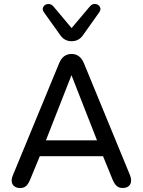

<svg xmlns="http://www.w3.org/2000/svg" viewBox="-20 -953 730 981"><path d="M45.9 -57.6 281.9 -629.2Q292.7 -655 308.6 -666.1Q324.5 -677.3 345.8 -677.3Q366.4 -677.3 382.3 -666.1Q398.2 -655 409.1 -629.2L644.4 -57.6Q650.8 -40.5 649.6 -26.3Q648.4 -12.1 638.5 -3Q628.7 6.1 612.3 7.3Q590.9 9.1 577.8 -1.6Q564.8 -12.4 555.4 -35L496.1 -180.2L544.1 -155H146.7L193.8 -180.2L133.9 -35Q123.1 -9.3 110.5 -0.3Q97.8 8.7 79.6 7.6Q63.3 6.9 52.6 -1.7Q41.9 -10.3 40 -24.7Q38.1 -39 45.9 -57.6ZM206 -213.8 179.2 -236H509.7L484.3 -213.8L345.2 -568.9ZM288.1 -773.2 204.6 -890.1Q193.9 -904.8 201.3 -917.9Q208.8 -931.1 225 -932.5Q241.2 -933.9 253.2 -919.9L345.8 -809.6L439 -919.9Q451 -934.6 466.9 -932.8Q482.8 -931.1 490.2 -918.2Q497.7 -905.4 486.9 -890.1L404.1 -773.2Q382.7 -742.4 345.8 -742.4Q309.5 -742.4 288.1 -773.2Z"/></svg>

Font: SN Pro Thin
Style: Regular
Weight: 200
Designer: Tobias Whetton
Foundry: Supernotes
Version: Version 1.003;Glyphs 3.3 (3324)